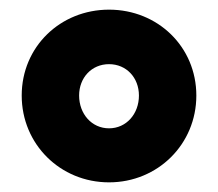

<svg xmlns="http://www.w3.org/2000/svg" viewBox="-20 -825 452 398"><path d="M206 -447C307 -447 387 -526 387 -627C387 -728 307 -805 206 -805C105 -805 25 -728 25 -627C25 -526 105 -447 206 -447ZM206 -559C170 -559 144 -589 144 -627C144 -664 170 -692 206 -692C242 -692 268 -664 268 -627C268 -589 242 -559 206 -559Z"/></svg>

Font: Overpass ExtraBold
Style: Regular
Weight: 800
Designer: Delve Withrington, Thomas Jockin
Foundry: Delve Fonts
Version: Version 3.000;DELV;Overpass